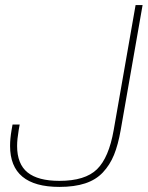

<svg xmlns="http://www.w3.org/2000/svg" viewBox="-20 -732 586 762"><path d="M215.8 9.8Q20 9.8 20 -152.8Q20 -181.6 25.9 -215.8L29.8 -237.8H58.1L54.2 -215.8Q47.9 -178.7 47.9 -152.8Q47.9 -81.1 89.4 -47.6Q130.9 -14.2 215.8 -14.2Q317.9 -14.2 365 -60.3Q412.1 -106.4 431.2 -215.8L518.1 -711.9H545.9L459 -215.8Q448.7 -157.2 432.4 -117.2Q416 -77.1 388.2 -47.6Q360.4 -18.1 317.9 -4.2Q275.4 9.8 215.8 9.8Z"/></svg>

Font: Creato Display Thin
Style: Italic
Weight: 265
Italic angle: -10°
Version: Version 1.000